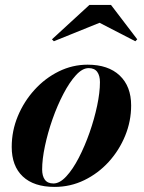

<svg xmlns="http://www.w3.org/2000/svg" viewBox="-20 -724 564 754"><path d="M371 -634.5 191.5 -562 184 -569.5 331 -704.5H416L519 -569.5L511.5 -562ZM194.5 10Q113 10 69.5 -31Q26 -72 26 -147Q26 -210 50 -267.8Q74 -325.5 115.5 -371.2Q157 -417 210.8 -443.5Q264.5 -470 324 -470Q405 -470 450 -427.5Q495 -385 495 -310Q495 -248 471.5 -190.8Q448 -133.5 406.8 -88.2Q365.5 -43 311 -16.5Q256.5 10 194.5 10ZM190 -3.5Q214.5 -3.5 240.2 -31.2Q266 -59 289.5 -104.5Q313 -150 331.8 -203.5Q350.5 -257 361.5 -309Q372.5 -361 372.5 -401.5Q372.5 -427 361.8 -441.8Q351 -456.5 328 -456.5Q303.5 -456.5 278 -428.5Q252.5 -400.5 228.8 -355Q205 -309.5 186.2 -256Q167.5 -202.5 156.5 -150.5Q145.5 -98.5 145.5 -58.5Q145.5 -33 156.2 -18.2Q167 -3.5 190 -3.5Z"/></svg>

Font: Bodoni* 16pt
Style: Bold Italic
Weight: 700
Italic angle: -13°
Version: Version 2.3